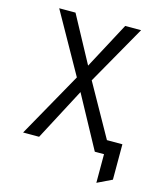

<svg xmlns="http://www.w3.org/2000/svg" viewBox="-125 -790 867 1039"><g transform="rotate(15 308.0 -270.0)"><path d="M514.8 160.5V0H464.5V-77.5H597V120.8ZM463.2 0 284 -330 76.2 -700H167.5L327.8 -403.2L553.8 0ZM61.5 0 285 -398.2 446 -700H535L325 -329.8L151.2 0Z"/></g></svg>

Font: Overpass Mono Light
Style: Regular
Weight: 300
Monospace: yes
Designer: Delve Withrington, Dave Bailey
Foundry: Delve Fonts LLC
Version: Version 4.000